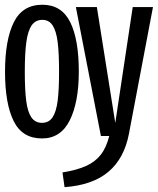

<svg xmlns="http://www.w3.org/2000/svg" viewBox="-20 -568 659 802"><path d="M1 -268.2Q1 -400.5 37.4 -474.4Q73.8 -548.2 156.9 -548.2Q236.9 -548.2 273.1 -475.9Q309.2 -403.6 309.2 -269.2Q309.2 -141.5 271.5 -65.6Q233.8 10.3 155.4 10.3Q72.8 10.3 36.9 -62.6Q1 -135.4 1 -268.2ZM241 152.3Q301 142.6 339.2 125.4Q377.4 108.2 400.8 78.5Q424.1 48.7 436.4 0H401.5L296.9 -538.5H384.6L461.5 -54.4L534.4 -538.5H619L518.5 -8.7Q499 93.3 433.3 149.2Q367.7 205.1 249.7 213.8ZM226.7 -269.2Q226.7 -346.7 220.8 -392.8Q214.9 -439 199.7 -462.1Q184.6 -485.1 156.9 -485.1Q128.2 -485.1 112.3 -462.1Q96.4 -439 90 -392.3Q83.6 -345.6 83.6 -268.2Q83.6 -192.3 89.5 -146.7Q95.4 -101 111 -77.9Q126.7 -54.9 155.4 -54.9Q184.1 -54.9 199.5 -77.9Q214.9 -101 220.8 -146.7Q226.7 -192.3 226.7 -269.2Z"/></svg>

Font: Fira Code Fixed Light
Style: Regular
Weight: 300
Monospace: yes
Designer: Carrois Corporate, Edenspiekermann AG, Nikita Prokopov
Foundry: Carrois Corporate, Edenspiekermann AG, Nikita Prokopov
Version: Version 5.002